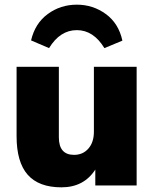

<svg xmlns="http://www.w3.org/2000/svg" viewBox="-20 -794 659 822"><path d="M565 -508V0H388V-68Q339 8 243 8Q146 8 98.5 -46Q51 -100 51 -211V-508H232V-206Q232 -131 297 -131Q335 -131 358.5 -158Q382 -185 382 -230V-508ZM504 -620 427 -588Q380 -665 309 -665Q237 -665 190 -588L113 -621Q130 -694 184.5 -734Q239 -774 309 -774Q378 -774 433 -734Q488 -694 504 -620Z"/></svg>

Font: Muli Black
Style: Regular
Weight: 900
Designer: Vernon Adams
Foundry: Vernon Adams
Version: Version 2.001